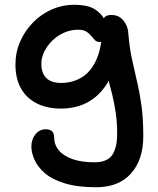

<svg xmlns="http://www.w3.org/2000/svg" viewBox="-20 -528 666 808"><path d="M385 260Q306 260 252.5 243.5Q199 227 169 201Q139 175 125.5 145Q112 115 112 89Q112 59 129 37.5Q146 16 172 16Q191 16 199.5 25Q208 34 208 51Q208 81 227.5 104.5Q247 128 285 141.5Q323 155 376 155Q432 155 452.5 124Q473 93 473 35Q473 -14 467 -54Q461 -94 452 -131Q444 -159 437 -188Q435 -184 433 -180Q410 -142 379 -117.5Q348 -93 312 -82Q276 -71 238 -71Q179 -71 135.5 -92.5Q92 -114 68.5 -155.5Q45 -197 45 -257Q45 -308 65 -353.5Q85 -399 119.5 -434Q154 -469 198.5 -488.5Q243 -508 292 -508Q344 -508 374 -492Q403 -475 417 -451Q417 -452 418 -453Q426 -465 448 -465Q472 -465 487 -453.5Q502 -442 510.5 -424.5Q519 -407 520 -388Q525 -327 535.5 -278.5Q546 -230 557 -183.5Q568 -137 575.5 -82.5Q583 -28 583 45Q583 145 531 202.5Q479 260 385 260ZM406 -352Q404 -351 401 -351Q387 -351 379.5 -359Q372 -367 364 -377Q356 -387 343.5 -395Q331 -403 308 -403Q279 -403 251 -391Q223 -379 201.5 -358.5Q180 -338 167 -312Q154 -286 154 -260Q154 -221 174.5 -200Q195 -179 238 -179Q286 -179 325 -203Q364 -227 387 -280Q400 -310 406 -352Z"/></svg>

Font: Shantell Sans Light Medium
Style: Regular
Weight: 500
Version: Version 1.008;[ac192a2d6]